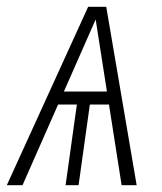

<svg xmlns="http://www.w3.org/2000/svg" viewBox="-40 -542 475 562"><path d="M316 0 279 -236H223L190 0H152L185 -236H130L26 0H-20L218 -522H271L360 0ZM147 -274H273L240 -485Z"/></svg>

Font: Fira Sans Extra Condensed ExtraLight
Style: Italic
Weight: 275
Width: 3
Italic angle: -8°
Designer: Carrois Corporate & Edenspiekermann AG
Foundry: Carrois Corporate GbR & Edenspiekermann AG
Version: Version 4.203